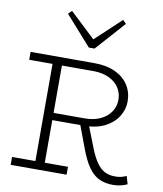

<svg xmlns="http://www.w3.org/2000/svg" viewBox="-103 -1054 979 1150"><g transform="rotate(10 387.0 -479.0)"><path d="M222 -306V-350H427Q483 -350 523.5 -369.5Q564 -389 585.5 -422Q607 -455 607 -494Q607 -534 586.5 -566.5Q566 -599 525.5 -618.5Q485 -638 427 -638H39V-686H426Q502 -686 555 -661Q608 -636 635.5 -592.5Q663 -549 663 -494Q663 -445 635.5 -401.5Q608 -358 556 -332Q504 -306 427 -306ZM39 1V-47H379V1ZM181 -28V-659H238V-28ZM662 13Q615 13 578.5 -4Q542 -21 513 -62Q484 -103 458 -174L404 -318L455 -325L511 -182Q533 -127 556 -95.5Q579 -64 606 -51.5Q633 -39 666 -39Q690 -39 706 -43.5Q722 -48 735 -54L749 -6Q735 1 712.5 7Q690 13 662 13ZM552 -971 572 -950 413 -772H378L220 -950L241 -971L396 -825Z"/></g></svg>

Font: BioRhyme ExtraBold Light
Style: Regular
Weight: 300
Version: Version 1.600;gftools[0.9.33]